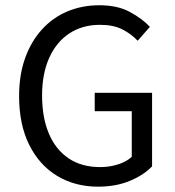

<svg xmlns="http://www.w3.org/2000/svg" viewBox="-20 -688 657 720"><path d="M348 12Q261.4 12 194.5 -28.3Q127.6 -68.6 89.6 -144.8Q51.6 -221 51.6 -327.6Q51.6 -407.1 74.1 -469.9Q96.6 -532.8 137.2 -577.4Q177.8 -622.1 232.8 -645.2Q287.8 -668.3 352.8 -668.3Q421 -668.3 467.4 -643Q513.8 -617.7 542.1 -587.4L496.3 -535.2Q471.7 -561.3 438.2 -578.1Q404.8 -594.9 355 -594.9Q288.9 -594.9 240 -562.6Q191.1 -530.3 164.5 -470.9Q137.8 -411.5 137.8 -329.8Q137.8 -247.3 163.3 -187.1Q188.7 -126.9 237.3 -94.2Q285.9 -61.4 355.9 -61.4Q391.4 -61.4 423.2 -71.7Q455 -82 474.1 -100V-270.9H335.2V-340.1H550.3V-64.2Q518.8 -31.2 466.6 -9.6Q414.5 12 348 12Z"/></svg>

Font: SourceSans3VF
Style: Regular
Weight: 200
Designer: Paul D. Hunt
Foundry: Adobe
Version: Version 3.052;hotconv 1.1.0;makeotfexe 2.6.0